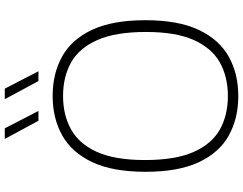

<svg xmlns="http://www.w3.org/2000/svg" viewBox="-125 -859 994 784"><g transform="rotate(-90 372.0 -467.0)"><path d="M372 9Q280 9 210.2 -30Q140.5 -69 101.5 -152.5Q62.5 -236 62.5 -370Q62.5 -504 102 -587.5Q141.5 -671 211.2 -710Q281 -749 372 -749Q464 -749 533.8 -710Q603.5 -671 642.5 -587.5Q681.5 -504 681.5 -370Q681.5 -236 642 -152.5Q602.5 -69 532.8 -30Q463 9 372 9ZM372 -33.5Q450 -33.5 508.8 -66.2Q567.5 -99 600.5 -172.5Q633.5 -246 633.5 -368Q633.5 -492 600.5 -566.5Q567.5 -641 508.8 -673.8Q450 -706.5 372 -706.5Q294.5 -706.5 235.5 -673.8Q176.5 -641 143.5 -567.8Q110.5 -494.5 110.5 -372Q110.5 -248 143.5 -173.5Q176.5 -99 235.2 -66.2Q294 -33.5 372 -33.5ZM433 -807 359 -944.5H402L473 -807ZM271 -807 196.5 -944.5H240L311 -807Z"/></g></svg>

Font: Encode Sans SemiExpanded SemiExpanded ExtraLight
Style: Regular
Weight: 200
Width: 6
Designer: Multiple Designers
Foundry: Impallari Type
Version: Version 3.000; ttfautohint (v1.8.3) -l 8 -r 50 -G 200 -x 14 